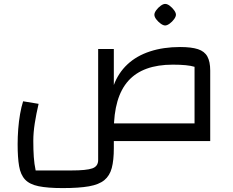

<svg xmlns="http://www.w3.org/2000/svg" viewBox="-20 -720 1190 980"><path d="M973 0V-379Q938 -390 862 -390Q709 -390 635 -307.5Q561 -225 561 -54H481V-470H561V-286Q584 -348 630.5 -391.5Q677 -435 745.5 -457.5Q814 -480 899 -480Q957 -480 990.5 -469Q1024 -458 1038.5 -431.5Q1053 -405 1053 -360V0ZM300 240Q223 240 177 230.5Q131 221 108 196.5Q85 172 77.5 128Q70 84 70 16Q70 -21 73 -61Q76 -101 82.5 -138Q89 -175 98 -203L177 -190Q165 -139 157.5 -91Q150 -43 150 -1Q150 46 152.5 81.5Q155 117 162 150H345Q421 150 451 139.5Q481 129 481 97V-54H561V36Q561 98 550.5 137.5Q540 177 512.5 199.5Q485 222 434 231Q383 240 300 240ZM529 0V-90H1015L1053 0ZM823 -590Q813 -590 800 -599.5Q787 -609 777.5 -621.5Q768 -634 768 -645Q768 -655 777.5 -668Q787 -681 800 -690.5Q813 -700 823 -700Q834 -700 846.5 -690.5Q859 -681 868.5 -668Q878 -655 878 -645Q878 -635 868.5 -622Q859 -609 846 -599.5Q833 -590 823 -590Z"/></svg>

Font: Changa ExtraLight
Style: Regular
Weight: 400
Version: Version 3.002; ttfautohint (v1.8.2)